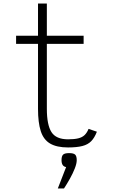

<svg xmlns="http://www.w3.org/2000/svg" viewBox="-20 -820 640 1086"><path d="M365 14Q301 14 263.5 -8Q226 -30 210.5 -78.5Q195 -127 195 -204V-572H71V-618H195V-800H245V-618H453V-572H245V-204Q245 -114 271 -73Q297 -32 365 -32Q400 -32 422.5 -37.5Q445 -43 458.5 -56Q472 -69 481 -91L528 -75Q515 -41 496 -21.5Q477 -2 445.5 6Q414 14 365 14ZM307 246 354 125Q328 121 328 86Q328 63 337 54.5Q346 46 371 46Q396 46 405 54.5Q414 63 414 86Q414 105 403 133Q392 161 375.5 190.5Q359 220 342 246Z"/></svg>

Font: Victor Mono Thin
Style: Regular
Weight: 100
Monospace: yes
Designer: Rune Bjørnerås
Version: Version 1.561;gftools[0.9.30]